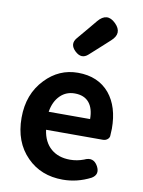

<svg xmlns="http://www.w3.org/2000/svg" viewBox="-98 -966 777 1046"><g transform="rotate(10 290.5 -442.5)"><path d="M323 14Q202 14 125 -64Q44 -145 44 -280Q44 -411 125 -495Q200 -574 305 -574Q417 -574 480 -499Q539 -427 539 -306Q539 -290 537 -264Q535 -253 525 -245.5Q515 -238 501 -238H445H359H187Q196 -171 238 -135Q279 -100 343 -100Q382 -100 419 -114Q468 -138 494 -91Q517 -48 477 -24Q403 14 323 14ZM184 -337H298H413Q413 -395 387 -427Q360 -460 307 -460Q260 -460 228 -429Q193 -395 184 -337ZM265 -758 319 -822 358 -869Q405 -925 455 -876Q505 -827 451 -779L406 -738L344 -682Q309 -650 271.5 -685.5Q234 -721 265 -758Z"/></g></svg>

Font: GenSenRounded2 TW B
Style: Regular
Weight: 700
Version: Version 2.000;PS 2;hotconv 16.6.51;makeotf.lib2.5.65220 DEVE